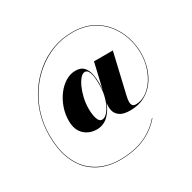

<svg xmlns="http://www.w3.org/2000/svg" viewBox="-211 -1003 1431 1429"><g transform="rotate(-30 505.0 -288.0)"><path d="M573 -359.5Q573 -331 569.5 -303.5L620 -520H782L707.5 -201.5Q704.5 -188.5 700 -169Q695.5 -149.5 694.8 -130.8Q694 -112 701.8 -99.2Q709.5 -86.5 731.5 -86.5Q774 -86.5 813.5 -110.8Q853 -135 884 -178.2Q915 -221.5 933.2 -278.5Q951.5 -335.5 951.5 -401Q951.5 -468.5 929.5 -536.8Q907.5 -605 862.5 -661.5Q817.5 -718 748.2 -752.2Q679 -786.5 585 -786.5Q498.5 -786.5 419.8 -756.8Q341 -727 275 -673.5Q209 -620 160.5 -547.8Q112 -475.5 85.2 -390Q58.5 -304.5 58.5 -211Q58.5 -94 89 -13.2Q119.5 67.5 171.2 116.8Q223 166 287.2 188.2Q351.5 210.5 419 210.5Q540.5 210.5 630 172.8Q719.5 135 782 62L785 64Q722 137.5 631.8 175.8Q541.5 214 419 214Q350.5 214 285.5 191.8Q220.5 169.5 168.5 119.8Q116.5 70 85.8 -11.5Q55 -93 55 -211Q55 -305 81.8 -391.2Q108.5 -477.5 157 -550Q205.5 -622.5 271.8 -676.5Q338 -730.5 417.5 -760.2Q497 -790 585 -790Q680 -790 749.8 -755.5Q819.5 -721 865 -664Q910.5 -607 932.8 -538.2Q955 -469.5 955 -401Q955 -339 937.5 -279.5Q920 -220 884.8 -172.2Q849.5 -124.5 796.8 -96.2Q744 -68 673 -68Q612 -68 583 -89.8Q554 -111.5 547.5 -143.2Q541 -175 547 -206Q524.5 -145.5 483.8 -107.8Q443 -70 386.5 -70Q322.5 -70 279.2 -111Q236 -152 236 -230Q236 -286.5 254.5 -339.8Q273 -393 305 -435.8Q337 -478.5 378.2 -503.8Q419.5 -529 464 -529Q510.5 -529 533.8 -503.8Q557 -478.5 565 -439.5Q573 -400.5 573 -359.5ZM568 -346Q568 -361.5 567 -385Q566 -408.5 561.8 -431.8Q557.5 -455 547.5 -470.5Q537.5 -486 519.5 -486Q501 -486 481.8 -464.2Q462.5 -442.5 446 -406Q429.5 -369.5 419.2 -324.5Q409 -279.5 409 -233Q409 -182.5 420.5 -148Q432 -113.5 456.5 -113.5Q483 -113.5 508.8 -146.5Q534.5 -179.5 551.2 -232.8Q568 -286 568 -346Z"/></g></svg>

Font: Bodoni* 48
Style: Bold
Weight: 700
Version: Version 2.2